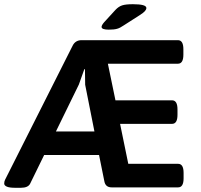

<svg xmlns="http://www.w3.org/2000/svg" viewBox="-22 -891 957 913"><path d="M495 -750Q461 -750 461 -763Q461 -771 473 -785L527 -844Q542 -860 559 -865.5Q576 -871 610 -871Q674 -871 674 -853Q674 -846 667 -838Q660 -830 641 -818L566 -770Q549 -758 534.5 -754Q520 -750 495 -750ZM51 2Q23 2 10.5 -3.5Q-2 -9 -2 -18Q-2 -28 2 -36L323 -673Q336 -700 366 -700H824Q850 -700 850 -657V-631Q850 -588 824 -588H491L527 -414H796Q822 -414 822 -371V-345Q822 -302 796 -302H549L588 -112H825Q851 -112 851 -69V-43Q851 0 825 0H509Q479 0 474 -30L449 -154H188L121 -17Q111 2 77 2ZM244 -266H427L383 -488L382 -562H379L353 -489Z"/></svg>

Font: Asap SemiBold
Style: Regular
Weight: 600
Designer: Pablo Cosgaya
Foundry: Omnibus-Type
Version: Version 3.001; ttfautohint (v1.8.3)